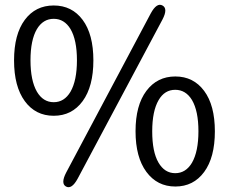

<svg xmlns="http://www.w3.org/2000/svg" viewBox="-20 -770 961 806"><path d="M257 13Q234 0 258 -46L613 -714Q638 -760 662 -747Q686 -734 662 -688L306 -20Q281 26 257 13ZM716 13Q640 13 594.5 -48.5Q549 -110 549 -219Q549 -328 594.5 -388.5Q640 -449 716 -449Q792 -449 837 -388.5Q882 -328 882 -218.5Q882 -109 837 -48Q792 13 716 13ZM786 -87Q813 -134 813 -219Q813 -304 786 -350Q760 -393 715.5 -393Q671 -393 646 -350Q619 -304 619 -218.5Q619 -133 645 -88Q671 -43 715.5 -43Q760 -43 786 -87ZM205.5 -284Q129 -284 84 -345.5Q39 -407 39 -516.5Q39 -626 84 -686.5Q129 -747 205.5 -747Q282 -747 327 -686.5Q372 -626 372 -516.5Q372 -407 327 -345.5Q282 -284 205.5 -284ZM276 -385Q303 -432 303 -517Q303 -602 276 -648Q250 -691 205.5 -691Q161 -691 135 -648Q108 -602 108 -517Q108 -432 135 -385Q161 -341 205.5 -341Q250 -341 276 -385Z"/></svg>

Font: Resource Han Rounded JP
Style: Regular
Weight: 400
Designer: Cyano Hao (round all glyphs); Ryoko NISHIZUKA 西塚涼子 (kana, bopomofo & ideographs); Paul D. Hunt (Latin, Greek & Cyrillic)
Foundry: Cyano Hao
Version: 0.990